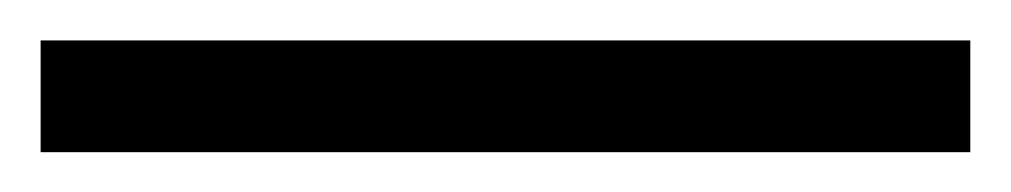

<svg xmlns="http://www.w3.org/2000/svg" viewBox="-58 65 500 95"><path d="M-37.9 85H422.1V140.3H-37.9Z"/></svg>

Font: Karma Variable Light
Style: Regular
Weight: 300
Designer: Joana Correia
Foundry: Indian Type Foundry
Version: Version 3.000